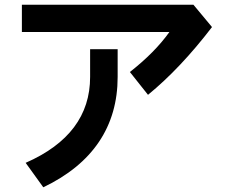

<svg xmlns="http://www.w3.org/2000/svg" viewBox="-20 -678 960 816"><path d="M881 -563Q747 -388 609 -275L532 -372Q638 -455 700 -542H73V-658H802ZM480 -351Q480 -193 400.5 -75Q321 43 164 118L89 14Q363 -106 363 -351V-469H480Z"/></svg>

Font: LINE Seed Sans KR Bold
Style: Regular
Weight: 700
Designer: LINE BX Design & Sandoll Inc & Dalton Maag Ltd
Foundry: Sandoll Inc.
Version: Version 1.000